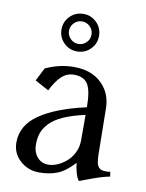

<svg xmlns="http://www.w3.org/2000/svg" viewBox="-84 -792 653 861"><g transform="rotate(10 242.5 -361.0)"><path d="M313.5 -171.4V-288.1Q254.4 -274.9 215.1 -257.3Q175.8 -239.7 154.8 -217.5Q133.8 -195.3 125.5 -172.1Q117.2 -148.9 117.2 -118.2Q117.2 -84.5 136.5 -61.8Q155.8 -39.1 187.5 -39.1Q206.5 -39.1 228.3 -48.3Q250 -57.6 269 -74Q288.1 -90.3 300.8 -116Q313.5 -141.6 313.5 -171.4ZM225.1 -490.7Q305.2 -490.7 351.3 -446.3Q397.5 -401.9 398.4 -333.5L401.4 -124.5Q401.9 -101.1 404.8 -86.7Q407.7 -72.3 414.6 -65.2Q421.4 -58.1 429.2 -56.2Q437 -54.2 451.2 -54.2Q457 -54.2 466.8 -56.2L470.2 -34.7Q447.8 -30.3 424.3 -22.9Q400.9 -15.6 371.1 -4.2Q341.3 7.3 335.4 9.3Q325.7 -2.9 319.1 -26.9Q312.5 -50.8 311.5 -69.3Q271 -25.9 234.9 -11.7Q198.7 2.4 152.8 2.4Q101.6 2.4 65.4 -30.8Q29.3 -64 29.3 -112.8Q29.3 -190.9 102.8 -241.5Q176.3 -292 313.5 -322.8Q313 -398.9 294.7 -427.7Q276.4 -456.5 231.4 -456.5Q199.2 -456.5 174.8 -433.6Q150.4 -410.6 129.4 -367.2L66.4 -401.4L96.7 -461.4Q160.6 -490.7 225.1 -490.7ZM165.5 -586.4Q140.6 -611.3 140.6 -647Q140.6 -682.6 165.5 -707.5Q190.4 -732.4 226.1 -732.4Q261.7 -732.4 286.6 -707.5Q311.5 -682.6 311.5 -647Q311.5 -611.3 286.6 -586.4Q261.7 -561.5 226.1 -561.5Q190.4 -561.5 165.5 -586.4ZM189.9 -683.1Q174.8 -668 174.8 -647Q174.8 -626 189.9 -610.8Q205.1 -595.7 226.1 -595.7Q247.1 -595.7 262.2 -610.8Q277.3 -626 277.3 -647Q277.3 -668 262.2 -683.1Q247.1 -698.2 226.1 -698.2Q205.1 -698.2 189.9 -683.1Z"/></g></svg>

Font: Flanker
Style: Regular
Weight: 400
Designer: Flanker
Foundry: Flanker
Version: Version 2.027